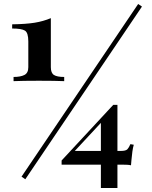

<svg xmlns="http://www.w3.org/2000/svg" viewBox="-20 -844 760 963"><path d="M673 -824 692 -811 107 55 88 42ZM235 -753V-507Q235 -478 250.5 -468Q266 -458 302 -458V-437Q283 -438 248 -438.5Q213 -439 175 -439Q137 -439 102 -438.5Q67 -438 48 -437V-458Q83 -458 102.5 -468Q122 -478 122 -507V-636Q122 -680 105 -690.5Q88 -701 41 -701V-722Q110 -723 153.5 -730Q197 -737 235 -753ZM548 -318 556 -303 318 -47 350 -87H587Q611 -87 619 -95.5Q627 -104 634 -121L651 -118Q647 -105 644 -84Q641 -63 639.5 -43.5Q638 -24 637 -15Q628 -17 618.5 -17.5Q609 -18 599 -18H289V-39ZM569 -318V99H486V-237L548 -318Z"/></svg>

Font: Playfair Display Black
Style: Regular
Weight: 900
Designer: Claus Eggers Sørensen
Foundry: Claus Eggers Sørensen
Version: Version 1.203